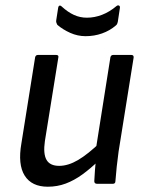

<svg xmlns="http://www.w3.org/2000/svg" viewBox="-20 -696 547 727"><path d="M161 11Q100 11 73.5 -31Q47 -73 61 -153L113 -479Q115 -488 124 -488H192Q203 -488 201 -479L150 -162Q143 -114 156 -91Q169 -68 204 -68Q238 -68 275.5 -90Q313 -112 363 -160L355 -89Q323 -58 292 -35.5Q261 -13 229 -1Q197 11 161 11ZM348 0Q337 0 337 -10Q338 -29 339.5 -51Q341 -73 344 -93L343 -131L398 -479Q400 -488 409 -488H477Q487 -488 486 -478L429 -122Q425 -94 422 -65Q419 -36 417 -10Q417 0 407 0ZM304 -559Q274 -559 246 -571.5Q218 -584 197 -602Q195 -606 193.5 -610Q192 -614 193 -620L200 -665Q201 -673 205 -674.5Q209 -676 214 -671Q237 -650 260 -639.5Q283 -629 309 -629Q338 -629 366.5 -640Q395 -651 421 -673Q426 -677 430.5 -675Q435 -673 434 -666L426 -613Q425 -609 423.5 -605.5Q422 -602 418 -599Q396 -580 366.5 -569.5Q337 -559 304 -559Z"/></svg>

Font: Sofia Sans Semi Condensed Medium
Style: Italic
Weight: 500
Italic angle: -9°
Version: Version 4.100